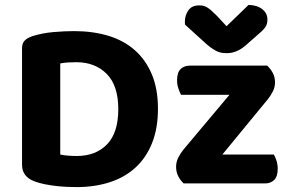

<svg xmlns="http://www.w3.org/2000/svg" viewBox="-20 -749 1182 784"><path d="M463 -303Q463 -400 415.5 -447.5Q368 -495 292 -495Q274 -495 258 -494Q242 -493 226 -490V-118Q239 -115 257.5 -113.5Q276 -112 293 -112Q371 -112 417 -159.5Q463 -207 463 -303ZM625 -305Q625 -225 601 -165Q577 -105 533.5 -65Q490 -25 428.5 -5Q367 15 292 15Q275 15 253.5 14Q232 13 209.5 10.5Q187 8 164 3.5Q141 -1 122 -8Q70 -27 70 -76V-552Q70 -572 80.5 -583Q91 -594 111 -601Q152 -614 198 -618Q244 -622 282 -622Q359 -622 422 -603Q485 -584 530 -544.5Q575 -505 600 -445.5Q625 -386 625 -305ZM730 0Q716 -13 707.5 -30Q699 -47 699 -68Q699 -87 707.5 -104.5Q716 -122 729 -138L917 -362H719Q714 -372 708.5 -387.5Q703 -403 703 -421Q703 -453 717.5 -467Q732 -481 755 -481H1071Q1085 -468 1094 -451Q1103 -434 1103 -412Q1103 -394 1094.5 -376.5Q1086 -359 1073 -343L888 -118H1098Q1104 -109 1109 -93Q1114 -77 1114 -60Q1114 -28 1099.5 -14Q1085 0 1062 0ZM905 -642 995 -729Q1030 -728 1051 -711.5Q1072 -695 1072 -669Q1072 -649 1061.5 -635.5Q1051 -622 1028 -603L980 -561Q945 -532 907 -532Q895 -532 885 -533.5Q875 -535 864 -540.5Q853 -546 840.5 -555Q828 -564 812 -579L736 -648Q735 -650 735 -654Q735 -658 735 -662Q735 -686 749 -706.5Q763 -727 793 -727Q802 -727 809.5 -725.5Q817 -724 825.5 -719Q834 -714 843.5 -705.5Q853 -697 866 -684Z"/></svg>

Font: Baloo 2
Style: Bold
Weight: 700
Designer: Sarang Kulkarni and Ek Type
Foundry: Ek Type
Version: Version 1.640;hotconv 1.0.111;makeotfexe 2.5.65597; ttfautoh